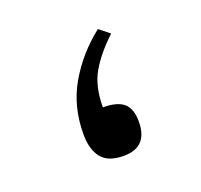

<svg xmlns="http://www.w3.org/2000/svg" viewBox="-66 -365 458 437"><g transform="rotate(-20 163.5 -146.0)"><path d="M234.4 -272Q198.2 -238.3 178.7 -204.8Q159.2 -171.4 159.2 -120.6Q194.3 -120.6 209.7 -106.9Q225.1 -93.3 225.1 -62.5Q225.1 -0.5 166.5 -0.5Q128.9 -0.5 112.8 -20.8Q96.7 -41 96.7 -78.1Q96.7 -145.5 127.7 -198.7Q158.7 -252 209.5 -292Z"/></g></svg>

Font: Vazir Light WOL
Style: Light-WOL
Weight: 300
Designer: Saber Rastikerdar
Foundry: Saber Rastikerdar
Version: Version 30.0.0